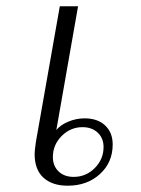

<svg xmlns="http://www.w3.org/2000/svg" viewBox="-20 -580 449 610"><path d="M90 -91Q90 -101 94 -129L170 -560H228L159 -167Q172 -183 197 -193.5Q222 -204 249 -204Q290 -204 314 -181.5Q338 -159 338 -121Q338 -64 297.5 -27Q257 10 195 10Q146 10 118 -15.5Q90 -41 90 -91ZM309 -113Q309 -141 290.5 -158.5Q272 -176 242 -176Q204 -176 176 -148Q148 -120 148 -81Q148 -53 166 -35.5Q184 -18 214 -18Q253 -18 281 -46Q309 -74 309 -113Z"/></svg>

Font: Fahkwang ExtraLight
Style: Italic
Weight: 275
Italic angle: -10°
Designer: Suppakit Chalermlarp | Katatrad Co.,Ltd.
Foundry: Cadson Demak Co.,Ltd.
Version: Version 1.000; ttfautohint (v1.6)